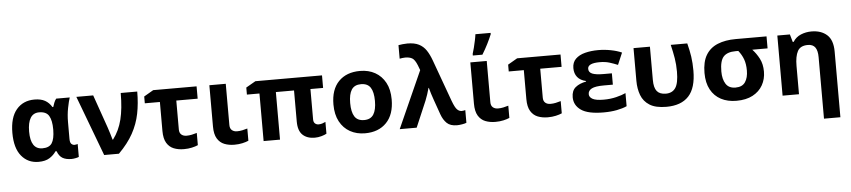

<svg xmlns="http://www.w3.org/2000/svg" viewBox="-52 -1147 7700 1737"><g transform="rotate(-5 3797.5 -278.0)"><path d="M259 10Q163 10 104 -61.5Q45 -133 45 -271Q45 -411 106 -483Q167 -555 270 -555Q328 -555 365 -534.5Q402 -514 427 -473H434Q439 -490 447 -510.5Q455 -531 467 -546H590Q579 -514 567 -453Q555 -392 555 -325V-173Q555 -139 567.5 -127Q580 -115 596 -115Q603 -115 612 -117Q621 -119 625 -120V-3Q618 1 596.5 5.5Q575 10 558 10Q508 10 477 -8Q446 -26 429 -72H419Q397 -38 359 -14Q321 10 259 10ZM304 -109Q366 -109 390.5 -146.5Q415 -184 416 -266V-272Q416 -352 391.5 -394Q367 -436 302 -436Q249 -436 223 -393.5Q197 -351 197 -270Q197 -109 304 -109Z M650 -546H803L909 -243Q917 -221 927 -186.5Q937 -152 943 -132H947Q1004 -207 1028.5 -305.5Q1053 -404 1053 -546H1203Q1203 -438 1184.5 -345.5Q1166 -253 1119.5 -168.5Q1073 -84 989 0H855Z M1742 -546V-434H1548V-171Q1548 -140 1566 -124.5Q1584 -109 1613 -109Q1638 -109 1661 -114Q1684 -119 1707 -126V-15Q1685 -5 1651.5 2.5Q1618 10 1579 10Q1528 10 1487.5 -6Q1447 -22 1423 -61.5Q1399 -101 1399 -171V-434H1262V-496L1348 -546Z M2007 -171Q2007 -140 2025 -124.5Q2043 -109 2072 -109Q2097 -109 2120 -114Q2143 -119 2166 -126V-15Q2144 -5 2110.5 2.5Q2077 10 2038 10Q1987 10 1946.5 -6Q1906 -22 1882 -61.5Q1858 -101 1858 -171V-546H2007Z M2812 -107Q2829 -107 2845 -112Q2861 -117 2875 -124V-17Q2858 -7 2828 1.5Q2798 10 2767 10Q2698 10 2657.5 -28Q2617 -66 2617 -150V-432H2452V0H2303V-432H2189V-496L2276 -546H2881V-432H2766V-156Q2766 -131 2779.5 -119Q2793 -107 2812 -107Z M3490 -274Q3490 -138 3418.5 -64Q3347 10 3224 10Q3148 10 3088.5 -23Q3029 -56 2995 -119.5Q2961 -183 2961 -274Q2961 -410 3032 -483Q3103 -556 3227 -556Q3304 -556 3363 -523Q3422 -490 3456 -427.5Q3490 -365 3490 -274ZM3113 -274Q3113 -193 3139.5 -151.5Q3166 -110 3226 -110Q3285 -110 3311.5 -151.5Q3338 -193 3338 -274Q3338 -355 3311.5 -395.5Q3285 -436 3225 -436Q3166 -436 3139.5 -395.5Q3113 -355 3113 -274Z M3539 0 3770 -516 3753 -561Q3732 -613 3708 -627Q3684 -641 3644 -641Q3631 -641 3617.5 -639Q3604 -637 3594 -635V-758Q3608 -761 3632.5 -763.5Q3657 -766 3675 -766Q3739 -766 3779.5 -745.5Q3820 -725 3846 -686Q3872 -647 3892 -591L4029 -214Q4052 -152 4071 -133.5Q4090 -115 4111 -115Q4125 -115 4145 -120V-5Q4133 1 4105.5 5.5Q4078 10 4059 10Q3998 10 3966.5 -20.5Q3935 -51 3917 -101L3870 -234Q3859 -266 3849 -296.5Q3839 -327 3834 -349H3831Q3824 -323 3814 -292Q3804 -261 3794 -237L3693 0Z M4377 -171Q4377 -140 4395 -124.5Q4413 -109 4442 -109Q4467 -109 4490 -114Q4513 -119 4536 -126V-15Q4514 -5 4480.5 2.5Q4447 10 4408 10Q4357 10 4316.5 -6Q4276 -22 4252 -61.5Q4228 -101 4228 -171V-546H4377ZM4256 -621Q4264 -645 4271.5 -676Q4279 -707 4286 -739Q4293 -771 4296 -796H4434V-784Q4418 -745 4395 -699Q4372 -653 4343 -606H4256Z M5047 -546V-434H4853V-171Q4853 -140 4871 -124.5Q4889 -109 4918 -109Q4943 -109 4966 -114Q4989 -119 5012 -126V-15Q4990 -5 4956.5 2.5Q4923 10 4884 10Q4833 10 4792.5 -6Q4752 -22 4728 -61.5Q4704 -101 4704 -171V-434H4567V-496L4653 -546Z M5495 -336V-233H5413Q5336 -233 5303 -216Q5270 -199 5270 -166Q5270 -139 5300 -122Q5330 -105 5401 -105Q5462 -105 5515 -118Q5568 -131 5602 -147V-28Q5565 -11 5511 -0.5Q5457 10 5390 10Q5249 10 5186 -34Q5123 -78 5123 -151Q5123 -211 5159.5 -241Q5196 -271 5256 -282V-287Q5204 -299 5178 -331.5Q5152 -364 5152 -413Q5152 -465 5184 -496.5Q5216 -528 5270 -542Q5324 -556 5390 -556Q5447 -556 5504 -545Q5561 -534 5603 -515L5557 -407Q5521 -422 5482.5 -434Q5444 -446 5394 -446Q5285 -446 5285 -395Q5285 -363 5317.5 -349.5Q5350 -336 5420 -336Z M5961 9Q5863 9 5808.5 -25.5Q5754 -60 5732 -118.5Q5710 -177 5710 -249V-546H5859V-244Q5859 -173 5885 -141.5Q5911 -110 5966 -110Q6025 -110 6054 -153Q6083 -196 6083 -300Q6083 -365 6073.5 -422.5Q6064 -480 6048 -546H6198Q6215 -481 6223.5 -423.5Q6232 -366 6232 -296Q6232 -139 6163.5 -65Q6095 9 5961 9Z M6867 -232Q6867 -164 6836 -109Q6805 -54 6745 -22Q6685 10 6597 10Q6517 10 6457 -21.5Q6397 -53 6363.5 -114.5Q6330 -176 6330 -266Q6330 -367 6367 -428.5Q6404 -490 6473.5 -518.5Q6543 -547 6638 -547H6918V-438H6779Q6815 -400 6841 -350Q6867 -300 6867 -232ZM6483 -266Q6483 -196 6510.5 -153Q6538 -110 6599 -110Q6660 -110 6687 -150Q6714 -190 6714 -255Q6714 -315 6698 -358Q6682 -401 6652 -438H6628Q6552 -438 6517.5 -400.5Q6483 -363 6483 -266Z M7326 -556Q7414 -556 7467 -508.5Q7520 -461 7520 -356V240H7371V-319Q7371 -378 7350 -407.5Q7329 -437 7283 -437Q7215 -437 7190 -390.5Q7165 -344 7165 -257V0H7016V-546H7130L7150 -476H7158Q7184 -518 7229.5 -537Q7275 -556 7326 -556Z"/></g></svg>

Font: TSCustom
Style: Regular
Weight: 400
Designer: Monotype Design Team
Foundry: Monotype Imaging Inc.
Version: Version 2.004; ttfautohint (v1.8.3) -l 8 -r 50 -G 200 -x 14 